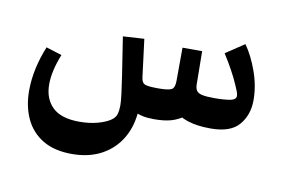

<svg xmlns="http://www.w3.org/2000/svg" viewBox="-61 -425 1039 709"><g transform="rotate(10 459.0 -70.5)"><path d="M245.1 184.6Q178.7 184.6 135.3 158.2Q91.8 131.8 70.6 85.9Q49.3 40 49.3 -18.6Q49.3 -99.1 85 -187L144 -168.5Q118.2 -104 118.2 -54.7Q118.2 -0.5 150.6 31Q183.1 62.5 251.5 62.5Q289.1 62.5 319.6 54.2Q350.1 45.9 367.7 33.7Q382.3 23.9 386.5 9.5Q390.6 -4.9 390.6 -23.9Q390.6 -37.6 386.7 -68.6Q382.8 -99.6 377.9 -130.9Q372.6 -167 366.7 -203.4Q360.8 -239.7 355.5 -275.9L435.1 -280.8L453.1 -138.2Q455.6 -118.7 468 -114Q480.5 -109.4 517.6 -109.4Q556.2 -109.4 567.6 -116.2Q579.1 -123 579.1 -147.9L579.6 -272.9H653.3L654.8 -147.5Q655.3 -132.8 660.9 -124.8Q666.5 -116.7 682.1 -113.3Q697.8 -109.9 727.1 -109.9Q747.6 -109.9 762.7 -111.1Q777.8 -112.3 788.1 -114.3Q808.6 -118.7 808.6 -132.3Q808.6 -139.2 804.7 -149.4Q800.8 -159.7 794.4 -173.8Q785.2 -195.3 770 -223.1Q754.9 -251 736.3 -279.8L806.2 -326.2Q833 -288.6 852.3 -234.6Q871.6 -180.7 871.6 -127.4Q871.6 -72.3 839.8 -34.7Q808.1 2.9 733.9 2.9Q709 2.9 687.7 0.2Q666.5 -2.4 647.7 -8.5Q628.9 -14.6 611.3 -25.4L634.3 -26.4Q612.3 -9.8 586.4 -2.2Q560.5 5.4 522 5.4Q496.1 5.4 478.5 1.5Q460.9 -2.4 449.2 -8.8L460 -20.5Q457 42 429.9 87.9Q402.8 133.8 355.7 159.2Q308.6 184.6 245.1 184.6Z"/></g></svg>

Font: Markazi Text
Style: Regular
Weight: 400
Designer: Borna Izadpanah (Arabic designer), Fiona Ross (Arabic design director) and Florian Runge (Latin designer)
Foundry: Borna Izadpanah and Florian Runge
Version: Version 1.000